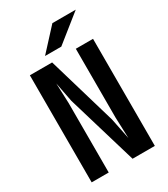

<svg xmlns="http://www.w3.org/2000/svg" viewBox="-210 -974 920 1053"><g transform="rotate(-30 250.0 -448.0)"><path d="M309 -16 177 -459 153 -583 158 -457V-16H50V-694H191L319 -259L346 -126L341 -257V-694H450V-16ZM300 -880H448L278 -744H175Z"/></g></svg>

Font: D2Coding ligature
Style: Bold
Weight: 700
Monospace: yes
Designer: Yong-Rak Park; Jeong-Hwan Yoon; Sang-Min Lee;
Foundry: NHN Corporation
Version: Version 1.3.2; Build 20180524